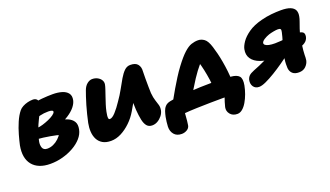

<svg xmlns="http://www.w3.org/2000/svg" viewBox="-66 -986 2749 1601"><g transform="rotate(-20 1309.0 -186.0)"><path d="M220 20Q166 20 126 4Q86 -12 61.5 -42.5Q37 -73 29.5 -115.5Q22 -158 32 -212Q40 -249 54.5 -300.5Q69 -352 90.5 -402Q112 -452 139 -485Q151 -500 171.5 -511Q192 -522 216 -528Q240 -534 263 -534Q286 -534 298.5 -519.5Q311 -505 305 -473Q301 -454 287 -426Q273 -398 255 -362Q237 -326 220.5 -283Q204 -240 194 -191Q187 -158 196.5 -133Q206 -108 239 -108Q266 -108 292 -119.5Q318 -131 340 -151.5Q362 -172 377 -198L383 -177Q373 -181 349.5 -186.5Q326 -192 296.5 -197Q267 -202 238 -206Q209 -210 188 -211L217 -299Q239 -300 267.5 -308.5Q296 -317 323.5 -329Q351 -341 370 -354.5Q389 -368 391 -379Q393 -388 382 -392.5Q371 -397 350 -397Q310 -397 276.5 -388.5Q243 -380 218 -371Q193 -362 176 -362Q154 -362 141.5 -375.5Q129 -389 134 -414Q139 -442 165 -463Q191 -484 227 -494Q286 -511 338 -515.5Q390 -520 433 -520Q479 -520 514.5 -509.5Q550 -499 568 -475.5Q586 -452 578 -414Q572 -386 549 -357.5Q526 -329 486 -303Q446 -277 391.5 -256Q337 -235 268 -222L315 -303Q362 -303 405.5 -298Q449 -293 483 -278.5Q517 -264 533.5 -237.5Q550 -211 541 -168Q533 -128 503 -94Q473 -60 428 -34.5Q383 -9 329.5 5.5Q276 20 220 20Z M761 13Q716 13 687 -4Q658 -21 643 -50Q628 -79 625.5 -116Q623 -153 631 -193Q638 -227 647.5 -264.5Q657 -302 667.5 -338.5Q678 -375 688.5 -406Q699 -437 706 -456Q719 -491 741.5 -508.5Q764 -526 786 -526Q813 -526 834 -514.5Q855 -503 865.5 -485Q876 -467 872 -446Q869 -430 860.5 -405Q852 -380 842 -350.5Q832 -321 822 -290Q812 -259 806 -229Q803 -214 801 -198.5Q799 -183 801 -172.5Q803 -162 813 -162Q834 -162 864 -195Q894 -228 925 -275Q957 -320 981.5 -365Q1006 -410 1027.5 -446.5Q1049 -483 1072 -505.5Q1095 -528 1125 -528Q1172 -528 1191 -503.5Q1210 -479 1207 -443Q1206 -417 1206 -378Q1206 -339 1206.5 -302.5Q1207 -266 1208 -248Q1212 -206 1221 -179.5Q1230 -153 1236 -131.5Q1242 -110 1237 -84Q1232 -60 1215.5 -39Q1199 -18 1176 -4.5Q1153 9 1127 9Q1097 9 1080 -11Q1063 -31 1055 -69Q1047 -107 1043 -160Q1041 -198 1040.5 -235Q1040 -272 1041 -307Q1042 -342 1043 -373L1106 -341Q1100 -328 1087.5 -304.5Q1075 -281 1055 -245.5Q1035 -210 1005 -159Q977 -111 936.5 -72Q896 -33 851 -10Q806 13 761 13Z M1351 -110Q1356 -118 1371.5 -146.5Q1387 -175 1410.5 -215Q1434 -255 1460.5 -297Q1487 -339 1514 -375Q1565 -443 1601 -475.5Q1637 -508 1666.5 -518Q1696 -528 1726 -528Q1755 -528 1781 -509Q1807 -490 1825 -431Q1834 -403 1843 -366.5Q1852 -330 1859.5 -287.5Q1867 -245 1872 -200.5Q1877 -156 1878 -113L1714 -87Q1714 -135 1707 -184Q1700 -233 1690.5 -276.5Q1681 -320 1671 -352Q1661 -384 1654 -398L1733 -385Q1702 -366 1671.5 -331Q1641 -296 1601 -236Q1576 -197 1553.5 -160Q1531 -123 1515 -94.5Q1499 -66 1491 -52ZM1827 162Q1786 162 1764 135Q1742 108 1749 74Q1753 56 1760.5 32.5Q1768 9 1776 -14Q1784 -37 1787 -55L1883 -2Q1868 -2 1839.5 -3Q1811 -4 1761 -4Q1708 -4 1645.5 -3Q1583 -2 1521.5 0Q1460 2 1409 6.5Q1358 11 1329 17L1424 -55Q1422 -45 1420 -23.5Q1418 -2 1416 23Q1414 48 1412 71.5Q1410 95 1407 110Q1403 134 1381 147Q1359 160 1334 160Q1290 160 1267 132.5Q1244 105 1245 64Q1246 43 1248.5 22Q1251 1 1255 -20Q1260 -44 1267.5 -67Q1275 -90 1290.5 -106.5Q1306 -123 1334 -129Q1362 -135 1406 -140Q1450 -145 1503.5 -148.5Q1557 -152 1613 -154Q1669 -156 1721 -156Q1747 -156 1791.5 -154.5Q1836 -153 1880 -149Q1932 -145 1952.5 -122Q1973 -99 1962 -41Q1955 -5 1942 30.5Q1929 66 1911.5 96Q1894 126 1872.5 144Q1851 162 1827 162Z M2428 12Q2391 12 2371.5 -6Q2352 -24 2349 -54Q2348 -70 2348.5 -90.5Q2349 -111 2352.5 -134.5Q2356 -158 2360 -181Q2363 -197 2369.5 -219.5Q2376 -242 2383.5 -266.5Q2391 -291 2397.5 -313.5Q2404 -336 2407 -352Q2412 -372 2406.5 -379Q2401 -386 2384 -386Q2368 -386 2344 -381.5Q2320 -377 2301 -371Q2277 -363 2255 -349Q2233 -335 2230 -321Q2228 -310 2238.5 -301.5Q2249 -293 2270.5 -288.5Q2292 -284 2323 -284Q2347 -284 2376.5 -286.5Q2406 -289 2435 -293Q2464 -297 2486.5 -299.5Q2509 -302 2519 -302Q2548 -302 2568.5 -291.5Q2589 -281 2583 -248Q2577 -219 2552.5 -202Q2528 -185 2492 -178Q2456 -171 2413 -171H2273Q2204 -171 2153.5 -189Q2103 -207 2079 -242Q2055 -277 2065 -326Q2070 -352 2093.5 -386.5Q2117 -421 2164 -454Q2211 -487 2285 -506Q2331 -518 2376 -522.5Q2421 -527 2461 -527Q2514 -527 2544 -515Q2574 -503 2584.5 -480.5Q2595 -458 2588 -424Q2585 -407 2576 -382.5Q2567 -358 2557 -328.5Q2547 -299 2540 -265Q2535 -241 2530.5 -209Q2526 -177 2523.5 -149.5Q2521 -122 2521 -110Q2521 -97 2520.5 -85.5Q2520 -74 2518 -61Q2512 -33 2489 -10.5Q2466 12 2428 12ZM2075 12Q2041 12 2024.5 -12.5Q2008 -37 2015 -71Q2020 -91 2033.5 -105Q2047 -119 2080 -132Q2133 -152 2188 -178.5Q2243 -205 2287 -240L2385 -165Q2351 -138 2307.5 -107.5Q2264 -77 2219.5 -50Q2175 -23 2137 -5.5Q2099 12 2075 12Z"/></g></svg>

Font: Shantell Sans ExtraBold
Style: Italic
Weight: 800
Italic angle: -11°
Designer: Stephen Nixon, Anya Danilova, Shantell Martin
Foundry: Arrow Type
Version: Version 1.011;[c5ecc13dd]